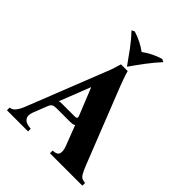

<svg xmlns="http://www.w3.org/2000/svg" viewBox="-243 -1029 1168 1168"><g transform="rotate(45 341.5 -444.5)"><path d="M597 -100Q611 -66 620.5 -50Q630 -34 641 -29.5Q652 -25 668 -23V0H389V-23Q429 -25 433.5 -47Q438 -69 426 -100L376 -230Q370 -225 360.5 -223.5Q351 -222 340 -222H227Q206 -222 195 -217Q184 -212 176 -192L140 -100Q127 -67 142 -46Q157 -25 201 -23V0H19V-23Q41 -25 56.5 -45.5Q72 -66 85 -100L277 -586Q288 -612 296.5 -637Q305 -662 312 -688H370Q377 -662 386 -637Q395 -612 405 -586ZM335 -265Q349 -265 353.5 -269.5Q358 -274 352 -289L283 -460H281L203 -261Q208 -264 215 -264.5Q222 -265 231 -265ZM466 -889 485 -880Q448 -840 413.5 -794Q379 -748 349 -705H347Q317 -748 283 -794Q249 -840 211 -880L230 -889Q297 -868 348 -830Q399 -868 466 -889Z"/></g></svg>

Font: Bona Nova
Style: Bold
Weight: 700
Designer: Mateusz Machalski
Foundry: Capitalics
Version: Version 4.001; ttfautohint (v1.8.3)